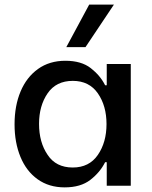

<svg xmlns="http://www.w3.org/2000/svg" viewBox="-20 -804 659 831"><path d="M43 -266Q43 -346 69 -408Q95 -470 144.5 -505.5Q194 -541 263 -541Q332 -541 373 -509Q414 -477 435 -435H442V-527H546V0H442V-102H435Q413 -58 371 -25.5Q329 7 260 7Q192 7 143 -28Q94 -63 68.5 -125Q43 -187 43 -266ZM186 -134Q222 -79 295 -79Q366 -79 403.5 -133.5Q441 -188 441 -267Q441 -346 403.5 -400Q366 -454 295 -454Q223 -454 186 -400Q149 -346 149 -268Q149 -188 186 -134ZM267 -600 366 -784H473L350 -600Z"/></svg>

Font: Lopes Sans Medium
Style: Regular
Weight: 500
Designer: Gabriel Lam, Diego Maldonado
Foundry: TypeRant, Foresti Design
Version: Version 4.000